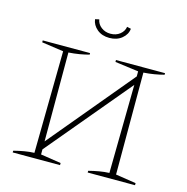

<svg xmlns="http://www.w3.org/2000/svg" viewBox="-119 -952 1041 1066"><g transform="rotate(15 401.0 -419.0)"><path d="M48 0V-10Q79 -18 108 -23Q137 -28 165 -29L173 -615L48 -633V-644H320V-635Q294 -628 264.5 -623Q235 -618 203 -616V-105L604 -586V-615L469 -633V-644H751V-635Q725 -628 695.5 -623Q666 -618 634 -616V-30L751 -12V0H479V-10Q510 -18 539 -23Q568 -28 596 -29L603 -537L203 -59V-30L320 -12V0ZM401 -753Q358 -753 330 -776.5Q302 -800 298 -833L321 -838Q325 -812 347.5 -794.5Q370 -777 401 -777Q433 -777 455 -794.5Q477 -812 481 -838L504 -833Q501 -800 472.5 -776.5Q444 -753 401 -753Z"/></g></svg>

Font: Piazzolla SC Thin
Style: Regular
Weight: 100
Designer: Juan Pablo del Peral
Foundry: Huerta Tipografica
Version: Version 1.330